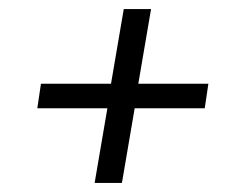

<svg xmlns="http://www.w3.org/2000/svg" viewBox="-20 -551 540 422"><path d="M188 -149 216 -313H62L70 -367H224L252 -531H312L284 -367H438L430 -313H276L248 -149Z"/></svg>

Font: Iosevka Term Curly Lt Obl
Style: Regular
Weight: 300
Italic angle: -9°
Designer: Belleve Invis
Foundry: Belleve Invis
Version: Version 32.3.0